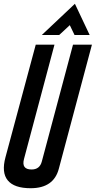

<svg xmlns="http://www.w3.org/2000/svg" viewBox="-58 -985 506 1015"><path d="M416 -800H336L311 -852L255 -800H163L338 -965ZM230 -749 69 -145Q54 -89 109 -89Q152 -89 163 -131L328 -749H428L253 -93Q226 10 104 10Q17 10 -17 -31.5Q-51 -73 -29 -154L131 -749Z"/></svg>

Font: Air America
Style: Regular
Weight: 400
Designer: William G. Sherman
Foundry: Aaron Bell – Saja Typeworks
Version: Version 1.100;PS 001.100;hotconv 1.0.88;makeotf.lib2.5.64775